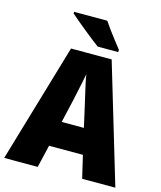

<svg xmlns="http://www.w3.org/2000/svg" viewBox="-133 -1022 936 1118"><g transform="rotate(15 335.0 -463.5)"><path d="M470 0 438 -136H234L202 0H0L211 -716H456L670 0ZM373 -422Q368 -444 360.5 -476Q353 -508 346 -540Q339 -572 336 -595Q332 -573 325.5 -542Q319 -511 312 -479.5Q305 -448 300 -423L269 -289H403ZM373 -927Q387 -906 407.5 -878Q428 -850 448.5 -824Q469 -798 482 -781V-767H358Q341 -779 316 -799Q291 -819 263.5 -841Q236 -863 212 -883.5Q188 -904 173 -917V-927Z"/></g></svg>

Font: Noto Sans Sinhala UI SemiCondensed Black
Style: Regular
Weight: 900
Width: 4
Designer: Jelle Bosma - Monotype Design Team
Foundry: Monotype Imaging Inc.
Version: Version 2.006; ttfautohint (v1.8.4.7-5d5b)